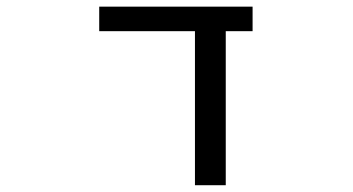

<svg xmlns="http://www.w3.org/2000/svg" viewBox="-20 -544 1040 566"><path d="M645.5 2H554.7V-452.1H272.5V-524.4H724.6V-452.1H645.5Z"/></svg>

Font: GenEi Gothic M Regular
Style: Regular
Weight: 400
Designer: o_tamon (Modified); [Source Han Sans]
Ryoko NISHIZUKA  (kana & ideographs); Paul D. Hunt (Latin, Greek & Cyrillic); Wenl
Version: Version 1.1a;Original Version 1.004